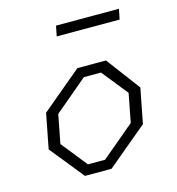

<svg xmlns="http://www.w3.org/2000/svg" viewBox="-107 -812 834 905"><g transform="rotate(-15 310.0 -360.0)"><path d="M196.5 0H326L523.5 -165L556.5 -335L433 -500H293.5L96.5 -335L63.5 -165ZM123.5 -175 150.5 -315 312 -451H395.5L496.5 -325L469.5 -185L307.5 -49H224ZM238 -669.5H545L555 -719.5H248Z"/></g></svg>

Font: Monaspace Krypton ExtraLight
Style: Italic
Weight: 200
Italic angle: -11°
Designer: Riley Cran & the Lettermatic Team
Foundry: Lettermatic
Version: Version 1.101 (Monaspace Krypton)